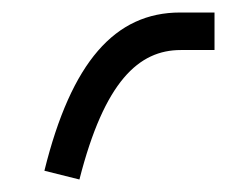

<svg xmlns="http://www.w3.org/2000/svg" viewBox="-20 -80 363 307"><path d="M323 0V-60H268C164 -60 94 19 51 193L107 207C147 50 202 0 269 0Z"/></svg>

Font: Noto Kufi Arabic Light
Style: Regular
Weight: 300
Designer: Monotype Design Team, David Williams, Khaled Hosny
Foundry: Google LLC
Version: Version 2.109